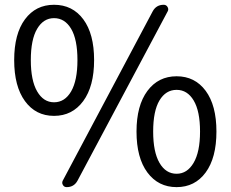

<svg xmlns="http://www.w3.org/2000/svg" viewBox="-20 -767 961 800"><path d="M205.1 -284.2Q128.9 -284.2 84 -345.7Q39.1 -407.2 39.1 -516.6Q39.1 -626 84 -686.5Q128.9 -747.1 205.1 -747.1Q282.2 -747.1 327.1 -686.5Q372.1 -626 372.1 -516.6Q372.1 -407.2 326.7 -345.7Q281.2 -284.2 205.1 -284.2ZM205.1 -340.8Q250 -340.8 276.4 -386.2Q302.7 -431.6 302.7 -516.6Q302.7 -602.5 276.4 -647Q250 -691.4 205.1 -691.4Q161.1 -691.4 134.8 -647Q108.4 -602.5 108.4 -516.6Q108.4 -431.6 134.8 -386.2Q161.1 -340.8 205.1 -340.8ZM257.8 12.7Q247.1 12.7 242.2 3.9Q239.3 -1 239.3 -4.9Q239.3 -9.8 241.2 -13.7L616.2 -719.7Q630.9 -747.1 662.1 -747.1Q672.9 -747.1 678.2 -737.8Q683.6 -728.5 678.7 -719.7L302.7 -13.7Q288.1 12.7 257.8 12.7ZM548.8 -218.8Q548.8 -327.1 594.2 -388.2Q639.6 -449.2 715.8 -449.2Q792 -449.2 836.9 -388.7Q881.8 -328.1 881.8 -218.8Q881.8 -109.4 836.9 -48.3Q792 12.7 715.8 12.7Q639.6 12.7 594.2 -48.3Q548.8 -109.4 548.8 -218.8ZM715.8 -43Q759.8 -43 786.6 -88.4Q813.5 -133.8 813.5 -218.8Q813.5 -303.7 787.1 -348.1Q760.7 -392.6 715.8 -392.6Q670.9 -392.6 644.5 -348.6Q618.2 -304.7 618.2 -218.8Q618.2 -133.8 644.5 -88.4Q670.9 -43 715.8 -43Z"/></svg>

Font: Gen Jyuu Gothic Regular
Style: Regular
Weight: 400
Designer: [Source Han Sans]
Ryoko NISHIZUKA  (kana & ideographs); Paul D. Hunt (Latin, Greek & Cyrillic); Wenlong ZHANG  (bopomofo
Version: Version 1.002.20150607